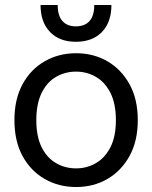

<svg xmlns="http://www.w3.org/2000/svg" viewBox="-20 -740 612 772"><path d="M286 12Q216 12 159.5 -20.5Q103 -53 70.5 -113Q38 -173 38 -257Q38 -341 70.5 -401Q103 -461 159.5 -493.5Q216 -526 286 -526Q356 -526 412 -493.5Q468 -461 501 -401Q534 -341 534 -257Q534 -173 501 -113Q468 -53 412 -20.5Q356 12 286 12ZM286 -63Q329 -63 365.5 -84Q402 -105 424 -148Q446 -191 446 -257Q446 -323 424 -366.5Q402 -410 365.5 -431Q329 -452 286 -452Q242 -452 205.5 -431Q169 -410 147.5 -366.5Q126 -323 126 -257Q126 -191 147.5 -148Q169 -105 205.5 -84Q242 -63 286 -63ZM285 -572Q219 -572 181 -611.5Q143 -651 143 -720H212Q212 -677 231 -655.5Q250 -634 285 -634Q321 -634 340 -655.5Q359 -677 359 -720H428Q428 -651 390 -611.5Q352 -572 285 -572Z"/></svg>

Font: TikTok Sans 24pt
Style: Regular
Weight: 400
Version: Version 4.000